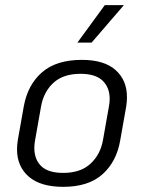

<svg xmlns="http://www.w3.org/2000/svg" viewBox="-20 -713 558 744"><path d="M46 -134Q46 -152 49 -170L72 -300Q87 -384 142.5 -432.5Q198 -481 297 -481Q384 -481 428 -441.5Q472 -402 472 -337Q472 -320 469 -300L446 -170Q432 -87 377.5 -38Q323 11 225 11Q137 11 91.5 -28.5Q46 -68 46 -134ZM379 -170 402 -300Q405 -315 405 -330Q405 -374 377.5 -400.5Q350 -427 292 -427Q225 -427 187 -392Q149 -357 139 -300L116 -170Q113 -155 113 -140Q113 -95 140 -69Q167 -43 225 -43Q292 -43 330.5 -78.5Q369 -114 379 -170ZM386 -693H460L335 -548H280Z"/></svg>

Font: KoHo
Style: Italic
Weight: 400
Italic angle: -10°
Designer: Cadson Demak & Katatrad Team
Foundry: Cadson Demak Co.,Ltd.
Version: Version 1.000